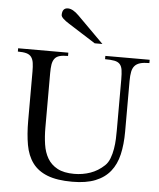

<svg xmlns="http://www.w3.org/2000/svg" viewBox="-59 -927 825 994"><g transform="rotate(5 353.5 -430.0)"><path d="M698.2 -631.3Q668.9 -631.3 650.6 -626Q632.3 -620.6 622.1 -608.9Q611.8 -597.2 607.9 -577.9Q604 -558.6 604 -530.8V-266.6Q604 -200.2 591.8 -147.7Q579.6 -95.2 550.5 -59.1Q521.5 -22.9 473.4 -3.7Q425.3 15.6 353.5 15.6Q274.4 15.6 224.4 -3.9Q174.3 -23.4 146.5 -61.3Q118.7 -99.1 108.9 -154.1Q99.1 -209 99.1 -279.3V-534.2Q99.1 -561 96.4 -579.3Q93.8 -597.7 85.2 -609.6Q76.7 -621.6 59.8 -626.5Q43 -631.3 14.6 -631.3V-648.4H275.4V-631.3Q247.6 -631.3 231 -626.5Q214.4 -621.6 205.6 -609.6Q196.8 -597.7 193.8 -579.3Q190.9 -561 190.9 -534.2V-250.5Q190.9 -205.6 197 -164.6Q203.1 -123.5 221.2 -92.8Q239.3 -62 272.7 -43.9Q306.2 -25.9 359.9 -25.9Q403.8 -25.9 443.6 -39.8Q483.4 -53.7 516.1 -84.5Q531.7 -99.1 540.8 -122.8Q549.8 -146.5 554.2 -172.9Q558.6 -199.2 559.6 -225.3Q560.5 -251.5 560.5 -271.5V-534.2Q560.5 -564.5 557.6 -583.5Q554.7 -602.5 544.9 -613.3Q535.2 -624 516.6 -627.7Q498 -631.3 467.8 -631.3V-648.4H698.2ZM407.2 -708.5 267.1 -797.4Q224.1 -824.2 224.1 -839.8Q224.1 -876.5 253.9 -876.5Q279.3 -876.5 311 -844.7L447.3 -708.5Z"/></g></svg>

Font: Kitab
Style: Regular
Weight: 400
Designer: SIL International
Foundry: Khaled Hosny
Version: Version 1.000